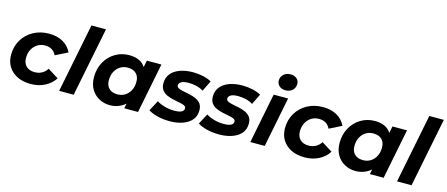

<svg xmlns="http://www.w3.org/2000/svg" viewBox="-50 -1386 4641 1992"><g transform="rotate(15 2270.5 -389.5)"><path d="M303 8Q219 8 158 -22Q97 -52 63 -106Q29 -160 29 -233Q29 -322 71 -393Q113 -464 187 -505Q261 -546 357 -546Q443 -546 505.5 -510.5Q568 -475 599 -410L467 -344Q449 -382 418.5 -399.5Q388 -417 347 -417Q301 -417 265 -394.5Q229 -372 208 -332.5Q187 -293 187 -241Q187 -186 219.5 -153.5Q252 -121 312 -121Q352 -121 386 -138.5Q420 -156 444 -193L559 -121Q520 -60 452.5 -26Q385 8 303 8Z M608 0 756 -742H912L764 0Z M1152 8Q1090 8 1037 -20.5Q984 -49 952 -102.5Q920 -156 920 -233Q920 -323 959.5 -394Q999 -465 1066.5 -505.5Q1134 -546 1217 -546Q1276 -546 1320.5 -526.5Q1365 -507 1391 -465L1406 -538H1562L1455 0H1307L1318 -53Q1285 -24 1243.5 -8Q1202 8 1152 8ZM1200 -121Q1246 -121 1281.5 -143.5Q1317 -166 1337.5 -205.5Q1358 -245 1358 -298Q1358 -353 1326 -385Q1294 -417 1235 -417Q1189 -417 1153.5 -394.5Q1118 -372 1097.5 -332.5Q1077 -293 1077 -240Q1077 -185 1109 -153Q1141 -121 1200 -121Z M1795 8Q1724 8 1661.5 -8Q1599 -24 1565 -48L1625 -161Q1660 -138 1710.5 -124Q1761 -110 1812 -110Q1867 -110 1892 -124Q1917 -138 1917 -162Q1917 -181 1896.5 -190.5Q1876 -200 1843.5 -206Q1811 -212 1774.5 -220Q1738 -228 1705.5 -242.5Q1673 -257 1652.5 -284.5Q1632 -312 1632 -357Q1632 -417 1666.5 -459.5Q1701 -502 1762 -524Q1823 -546 1902 -546Q1958 -546 2011 -534Q2064 -522 2101 -501L2045 -387Q2008 -410 1965.5 -419Q1923 -428 1886 -428Q1832 -428 1807 -412.5Q1782 -397 1782 -375Q1782 -355 1802.5 -345Q1823 -335 1855 -329Q1887 -323 1923.5 -315Q1960 -307 1992.5 -292.5Q2025 -278 2045.5 -251.5Q2066 -225 2066 -180Q2066 -118 2030.5 -76.5Q1995 -35 1933.5 -13.5Q1872 8 1795 8Z M2326 8Q2255 8 2192.5 -8Q2130 -24 2096 -48L2156 -161Q2191 -138 2241.5 -124Q2292 -110 2343 -110Q2398 -110 2423 -124Q2448 -138 2448 -162Q2448 -181 2427.5 -190.5Q2407 -200 2374.5 -206Q2342 -212 2305.5 -220Q2269 -228 2236.5 -242.5Q2204 -257 2183.5 -284.5Q2163 -312 2163 -357Q2163 -417 2197.5 -459.5Q2232 -502 2293 -524Q2354 -546 2433 -546Q2489 -546 2542 -534Q2595 -522 2632 -501L2576 -387Q2539 -410 2496.5 -419Q2454 -428 2417 -428Q2363 -428 2338 -412.5Q2313 -397 2313 -375Q2313 -355 2333.5 -345Q2354 -335 2386 -329Q2418 -323 2454.5 -315Q2491 -307 2523.5 -292.5Q2556 -278 2576.5 -251.5Q2597 -225 2597 -180Q2597 -118 2561.5 -76.5Q2526 -35 2464.5 -13.5Q2403 8 2326 8Z M2661 0 2768 -538H2923L2816 0ZM2873 -613Q2831 -613 2806 -636.5Q2781 -660 2781 -694Q2781 -733 2809.5 -760Q2838 -787 2884 -787Q2926 -787 2951 -764.5Q2976 -742 2976 -709Q2976 -666 2947.5 -639.5Q2919 -613 2873 -613Z M3245 8Q3161 8 3100 -22Q3039 -52 3005 -106Q2971 -160 2971 -233Q2971 -322 3013 -393Q3055 -464 3129 -505Q3203 -546 3299 -546Q3385 -546 3447.5 -510.5Q3510 -475 3541 -410L3409 -344Q3391 -382 3360.5 -399.5Q3330 -417 3289 -417Q3243 -417 3207 -394.5Q3171 -372 3150 -332.5Q3129 -293 3129 -241Q3129 -186 3161.5 -153.5Q3194 -121 3254 -121Q3294 -121 3328 -138.5Q3362 -156 3386 -193L3501 -121Q3462 -60 3394.5 -26Q3327 8 3245 8Z M3790 8Q3728 8 3675 -20.5Q3622 -49 3590 -102.5Q3558 -156 3558 -233Q3558 -323 3597.5 -394Q3637 -465 3704.5 -505.5Q3772 -546 3855 -546Q3914 -546 3958.5 -526.5Q4003 -507 4029 -465L4044 -538H4200L4093 0H3945L3956 -53Q3923 -24 3881.5 -8Q3840 8 3790 8ZM3838 -121Q3884 -121 3919.5 -143.5Q3955 -166 3975.5 -205.5Q3996 -245 3996 -298Q3996 -353 3964 -385Q3932 -417 3873 -417Q3827 -417 3791.5 -394.5Q3756 -372 3735.5 -332.5Q3715 -293 3715 -240Q3715 -185 3747 -153Q3779 -121 3838 -121Z M4237 0 4385 -742H4541L4393 0Z"/></g></svg>

Font: Montserrat
Style: Bold Italic
Weight: 700
Italic angle: -11.3°
Designer: Julieta Ulanovsky
Foundry: Julieta Ulanovsky
Version: Version 9.000; ttfautohint (v1.8.4.7-5d5b)